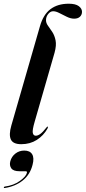

<svg xmlns="http://www.w3.org/2000/svg" viewBox="-37 -748 450 1008"><path d="M324 -728.5Q359.5 -728.5 376.5 -715.8Q393.5 -703 393.5 -686Q393.5 -670.5 382.8 -660.2Q372 -650 352.5 -650Q334 -650 314 -659.8Q294 -669.5 275.2 -679.2Q256.5 -689 242 -689Q227.5 -689 216 -674.5Q204.5 -660 204.5 -642Q204.5 -627 215 -612.8Q225.5 -598.5 237.5 -580.2Q249.5 -562 254.8 -536Q260 -510 249.5 -471.5L145 -109Q132 -64.5 135.2 -50Q138.5 -35.5 151 -35.5Q161.5 -35.5 174.2 -44.5Q187 -53.5 205.5 -77Q210.5 -84 213 -83.5Q217 -82.5 212 -72.5Q191.5 -36 156.2 -13.5Q121 9 74.5 9Q31.5 9 20 -15.8Q8.5 -40.5 22.5 -89L172.5 -609.5Q190 -671.5 228 -700Q266 -728.5 324 -728.5ZM65.5 151Q33 151 22.2 135.5Q11.5 120 17 99Q23.5 74 43.8 58.2Q64 42.5 90.5 42.5Q120 42.5 131.8 61.8Q143.5 81 134 117Q121 169 82 199.8Q43 230.5 -11.5 239Q-17 240 -17 236.5Q-16.5 232.5 -12 231.5Q34.5 225.5 67 202Q99.5 178.5 104 160Q106.5 151 98 151Z"/></svg>

Font: Fraunces 144pt S000 SemiBold
Style: Italic
Weight: 600
Italic angle: -16°
Version: Version 1.000; ttfautohint (v1.8.3)